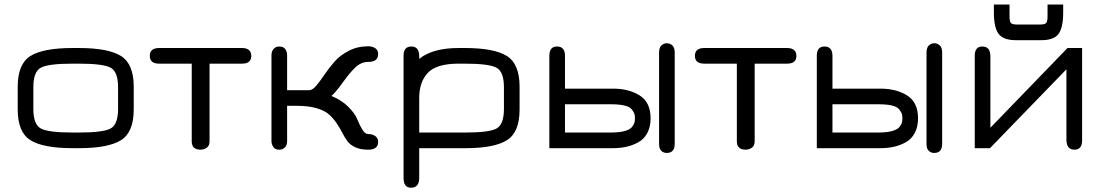

<svg xmlns="http://www.w3.org/2000/svg" viewBox="-20 -666 4958 863"><path d="M335 0C422.2 0 485 -11.9 523.4 -35.6C561.8 -59.4 581.1 -105.5 581.1 -173.8V-276.4C581.1 -344.7 561.8 -390.8 523.4 -414.6C485 -438.3 422.2 -450.2 335 -450.2H306.6C218.8 -450.2 155.6 -438.3 117.2 -414.6C78.8 -390.8 59.6 -344.7 59.6 -276.4V-173.8C59.6 -105.5 78.8 -59.4 117.2 -35.6C155.6 -11.9 218.8 0 306.6 0ZM306.6 -70.3C233.7 -70.3 186 -76.3 163.6 -88.4C141.1 -100.4 129.9 -129.9 129.9 -176.8V-273.4C129.9 -320.3 141.1 -349.8 163.6 -361.8C186 -373.9 233.7 -379.9 306.6 -379.9H335C407.2 -379.9 454.6 -373.9 477.1 -361.8C499.5 -349.8 510.7 -320.3 510.7 -273.4V-176.8C510.7 -129.9 499.5 -100.4 477.1 -88.4C454.6 -76.3 407.2 -70.3 335 -70.3Z M1067.4 -450.2H695.3C667.3 -450.2 653.3 -438.5 653.3 -415C653.3 -391.6 667.3 -379.9 695.3 -379.9H841.8V-31.2C841.8 -5.9 854.8 6.8 880.9 6.8C891.3 6.8 900.7 3.9 909.2 -2C917.6 -7.8 921.9 -17.6 921.9 -31.2V-379.9H1067.4C1095.4 -379.9 1109.4 -391.3 1109.4 -414.1C1109.4 -438.2 1095.4 -450.2 1067.4 -450.2Z M1270.5 -260.7V-418C1270.5 -428.4 1267.7 -437.5 1262.2 -445.3C1256.7 -453.1 1247.7 -457 1235.4 -457C1224.9 -457 1216.5 -453.5 1210 -446.3C1203.5 -439.1 1200.2 -429.7 1200.2 -418V-32.2C1200.2 -22.5 1203 -13.5 1208.5 -5.4C1214 2.8 1222.7 6.8 1234.4 6.8C1245.4 6.8 1254.2 3.4 1260.7 -3.4C1267.3 -10.3 1270.5 -19.5 1270.5 -31.2V-190.4H1315.4C1349.3 -190.4 1378.4 -186.8 1402.8 -179.7C1427.2 -172.5 1446 -163.1 1459 -151.4C1472 -139.6 1483.2 -126.8 1492.7 -112.8C1502.1 -98.8 1510.4 -84.8 1517.6 -70.8C1524.7 -56.8 1532.6 -43.9 1541 -32.2C1549.5 -20.5 1561.5 -11.1 1577.1 -3.9C1592.8 3.3 1612 6.8 1634.8 6.8C1664.7 6.8 1679.7 -4.9 1679.7 -28.3C1679.7 -39.4 1675.5 -48 1667 -54.2C1658.5 -60.4 1647.8 -63.5 1634.8 -63.5C1625.7 -63.5 1617 -70 1608.9 -83C1600.7 -96 1593.3 -111.3 1586.4 -128.9C1579.6 -146.5 1565.9 -165.5 1545.4 -186C1524.9 -206.5 1499.7 -222.7 1469.7 -234.4C1484 -247.4 1501.3 -268.1 1521.5 -296.4C1541.7 -324.7 1560.4 -347 1577.6 -363.3C1594.9 -379.6 1613.9 -387.7 1634.8 -387.7C1664.7 -387.7 1679.7 -399.4 1679.7 -422.9C1679.7 -434.6 1675.5 -443.4 1667 -449.2C1658.5 -455.1 1647.8 -458 1634.8 -458C1602.9 -458 1573.7 -451.2 1547.4 -437.5C1521 -423.8 1499.5 -407.4 1482.9 -388.2C1466.3 -369 1451.5 -349.8 1438.5 -330.6C1425.5 -311.4 1413.2 -294.9 1401.9 -281.2C1390.5 -267.6 1379.9 -260.7 1370.1 -260.7Z M2245.1 -273.4V-176.8C2245.1 -129.9 2234 -100.4 2211.9 -88.4C2189.8 -76.3 2143.2 -70.3 2072.3 -70.3H1864.3V-226.6C1864.3 -273.4 1877.1 -310.7 1902.8 -338.4C1928.5 -366 1974.6 -379.9 2041 -379.9H2069.3C2141.6 -379.9 2189 -373.9 2211.4 -361.8C2233.9 -349.8 2245.1 -320.3 2245.1 -273.4ZM2315.4 -173.8V-276.4C2315.4 -344.7 2296.2 -390.8 2257.8 -414.6C2219.4 -438.3 2156.6 -450.2 2069.3 -450.2H2041C1963.5 -450.2 1904.6 -433.9 1864.3 -401.4V-413.1C1864.3 -442.4 1852.5 -457 1829.1 -457C1805.7 -457 1793.9 -443.4 1793.9 -416V133.8C1793.9 163.1 1805 177.7 1827.1 177.7C1851.9 177.7 1864.3 163.1 1864.3 133.8V0H2072.3C2158.2 0 2220.2 -11.9 2258.3 -35.6C2296.4 -59.4 2315.4 -105.5 2315.4 -173.8Z M2726.6 -70.3H2519.5V-197.3H2726.6C2750.7 -197.3 2770.5 -195.5 2786.1 -191.9C2801.8 -188.3 2812.7 -182.8 2818.8 -175.3C2825 -167.8 2829.1 -161.1 2831.1 -155.3C2833 -149.4 2834 -142.3 2834 -133.8C2834 -126.6 2833.2 -120.1 2831.5 -114.3C2829.9 -108.4 2826 -101.7 2819.8 -94.2C2813.6 -86.8 2802.6 -80.9 2786.6 -76.7C2770.7 -72.4 2750.7 -70.3 2726.6 -70.3ZM2449.2 0H2735.4C2756.8 0 2777 -2.1 2795.9 -6.3C2814.8 -10.6 2832.7 -17.4 2849.6 -26.9C2866.5 -36.3 2879.9 -50.1 2889.6 -68.4C2899.4 -86.6 2904.3 -108.4 2904.3 -133.8C2904.3 -182 2888 -216.3 2855.5 -236.8C2822.9 -257.3 2782.9 -267.6 2735.4 -267.6H2519.5V-415C2519.5 -443 2507.5 -457 2483.4 -457C2460.6 -457 2449.2 -443 2449.2 -415ZM2942.4 -429.7V-19.5C2942.4 -4.6 2945.8 6 2952.6 12.2C2959.5 18.4 2967.4 21.5 2976.6 21.5C3000.7 21.5 3012.7 7.8 3012.7 -19.5V-429.7C3012.7 -444.7 3009.1 -455.4 3002 -461.9C2994.8 -468.4 2986.7 -471.7 2977.5 -471.7C2968.4 -471.7 2960.3 -468.4 2953.1 -461.9C2946 -455.4 2942.4 -444.7 2942.4 -429.7Z M3517.6 -450.2H3145.5C3117.5 -450.2 3103.5 -438.5 3103.5 -415C3103.5 -391.6 3117.5 -379.9 3145.5 -379.9H3292V-31.2C3292 -5.9 3305 6.8 3331.1 6.8C3341.5 6.8 3350.9 3.9 3359.4 -2C3367.8 -7.8 3372.1 -17.6 3372.1 -31.2V-379.9H3517.6C3545.6 -379.9 3559.6 -391.3 3559.6 -414.1C3559.6 -438.2 3545.6 -450.2 3517.6 -450.2Z M3928.7 -70.3H3721.7V-197.3H3928.7C3952.8 -197.3 3972.7 -195.5 3988.3 -191.9C4003.9 -188.3 4014.8 -182.8 4021 -175.3C4027.2 -167.8 4031.2 -161.1 4033.2 -155.3C4035.2 -149.4 4036.1 -142.3 4036.1 -133.8C4036.1 -126.6 4035.3 -120.1 4033.7 -114.3C4032.1 -108.4 4028.2 -101.7 4022 -94.2C4015.8 -86.8 4004.7 -80.9 3988.8 -76.7C3972.8 -72.4 3952.8 -70.3 3928.7 -70.3ZM3651.4 0H3937.5C3959 0 3979.2 -2.1 3998 -6.3C4016.9 -10.6 4034.8 -17.4 4051.8 -26.9C4068.7 -36.3 4082 -50.1 4091.8 -68.4C4101.6 -86.6 4106.4 -108.4 4106.4 -133.8C4106.4 -182 4090.2 -216.3 4057.6 -236.8C4025.1 -257.3 3985 -267.6 3937.5 -267.6H3721.7V-415C3721.7 -443 3709.6 -457 3685.5 -457C3662.8 -457 3651.4 -443 3651.4 -415ZM4144.5 -429.7V-19.5C4144.5 -4.6 4147.9 6 4154.8 12.2C4161.6 18.4 4169.6 21.5 4178.7 21.5C4202.8 21.5 4214.8 7.8 4214.8 -19.5V-429.7C4214.8 -444.7 4211.3 -455.4 4204.1 -461.9C4196.9 -468.4 4188.8 -471.7 4179.7 -471.7C4170.6 -471.7 4162.4 -468.4 4155.3 -461.9C4148.1 -455.4 4144.5 -444.7 4144.5 -429.7Z M4843.8 -450.2H4778.3L4431.6 -91.8V-412.1C4431.6 -442.1 4419.6 -457 4395.5 -457C4372.7 -457 4361.3 -443 4361.3 -415V0H4429.7L4773.4 -354.5V-38.1C4773.4 -8.1 4785.5 6.8 4809.6 6.8C4832.4 6.8 4843.8 -7.2 4843.8 -35.2ZM4545.9 -485.4H4660.2C4698.6 -485.4 4724.6 -495 4738.3 -514.2C4752 -533.4 4758.8 -565.1 4758.8 -609.4V-645.5H4688.5V-593.8C4688.5 -577.5 4686.4 -567.1 4682.1 -562.5C4677.9 -557.9 4668.3 -555.7 4653.3 -555.7H4553.7C4538.1 -555.7 4528.2 -557.9 4523.9 -562.5C4519.7 -567.1 4517.6 -577.5 4517.6 -593.8V-645.5H4447.3V-609.4C4447.3 -565.1 4454.3 -533.4 4468.3 -514.2C4482.3 -495 4508.1 -485.4 4545.9 -485.4Z"/></svg>

Font: Jura
Style: DemiBold
Weight: 600
Version: Version 2.5.1